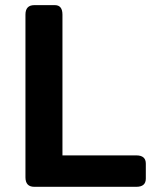

<svg xmlns="http://www.w3.org/2000/svg" viewBox="-20 -720 607 740"><path d="M112.3 0Q78.1 0 78.1 -36.6V-663.6Q78.1 -700.2 112.3 -700.2H191.4Q220.7 -700.2 220.7 -663.6V-121.1H505.4Q542 -121.1 542 -89.4V-31.7Q542 0 505.4 0Z"/></svg>

Font: Istok Web
Style: Bold
Weight: 700
Designer: Andrey V. Panov
Foundry: Andrey V. Panov
Version: Version 1.0.2g